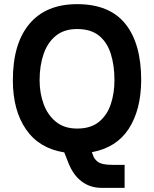

<svg xmlns="http://www.w3.org/2000/svg" viewBox="-20 -730 743 926"><path d="M581 65V176H469Q416 176 375 146Q334 116 310 56L290 5Q169 -14 105.5 -106Q42 -198 42 -343Q42 -520 122 -615Q202 -710 352 -710Q508 -710 584.5 -615Q661 -520 661 -343Q660 -200 601 -109Q542 -18 423 4L428 17Q433 36 452 50.5Q471 65 520 65ZM352 -110Q418 -110 457.5 -142.5Q497 -175 514.5 -228Q532 -281 532 -343Q532 -414 514.5 -470Q497 -526 457.5 -558Q418 -590 352 -590Q290 -590 250 -558Q210 -526 190.5 -470Q171 -414 171 -343Q171 -281 190.5 -228Q210 -175 250 -142.5Q290 -110 352 -110Z"/></svg>

Font: Haskoy Bold
Style: Regular
Weight: 700
Designer: Ertekin Erdin
Foundry: Ertekin Erdin
Version: Version 1.500; ttfautohint (v1.8.3)